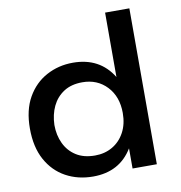

<svg xmlns="http://www.w3.org/2000/svg" viewBox="-83 -819 848 900"><g transform="rotate(-10 341.0 -368.5)"><path d="M289 5Q216.5 5 159 -26.5Q101.5 -58 68.2 -118.8Q35 -179.5 35 -267.5Q35 -355.5 69.2 -415.5Q103.5 -475.5 160.8 -506.2Q218 -537 286.5 -537Q414 -537 476.5 -435.5V-742H592V0H476.5V-96Q415 5 289 5ZM314.5 -90.5Q361 -90.5 397.5 -111.8Q434 -133 455.2 -172.2Q476.5 -211.5 476.5 -264.5Q476.5 -342.5 431 -390.8Q385.5 -439 314.5 -439Q261.5 -439 225.8 -415.8Q190 -392.5 171.2 -353.2Q152.5 -314 151 -264.5Q151 -215.5 169.8 -176Q188.5 -136.5 224.8 -113.5Q261 -90.5 314.5 -90.5Z"/></g></svg>

Font: Argentum Novus Medium
Style: Regular
Weight: 500
Designer: Julieta Ulanovsky (font) & Cristiano Sobral (main changes)
Foundry: Julieta Ulanovsky (font) & Cristiano Sobral (main changes)
Version: Version 3.00;November 27, 2020;FontCreator 13.0.0.2655 64-bi